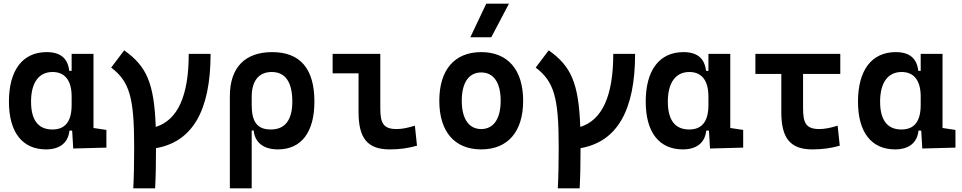

<svg xmlns="http://www.w3.org/2000/svg" viewBox="-20 -815 5313 1060"><path d="M234.4 9.8C307.6 9.8 356.4 -24.9 363.3 -93.8H378.4L384.3 4.9L567.4 0V-97.7L496.1 -108.4V-517.6H375.5V-423.8H362.3C354.5 -493.2 313.5 -527.3 237.8 -527.3C105 -527.3 29.3 -427.7 29.3 -253.9C29.3 -84 104 9.8 234.4 9.8ZM375.5 -235.4C375.5 -147.5 342.3 -100.1 269 -100.1C191.4 -100.1 151.4 -151.9 151.4 -253.9C151.4 -358.4 194.3 -417.5 270 -417.5C338.9 -417.5 375.5 -370.1 375.5 -282.2Z M715.8 224.6H836.4C839.8 162.6 841.3 88.9 841.3 2.9C1043 -32.2 1142.6 -205.1 1142.6 -517.6H1022C1022 -286.1 961.4 -152.3 839.8 -114.3C831.1 -356.9 789.1 -449.7 665.5 -537.1L593.8 -441.9C695.3 -364.7 720.7 -276.4 720.7 -4.9C720.7 84.5 719.2 160.6 715.8 224.6Z M1514.2 9.8C1642.6 9.8 1715.8 -84 1715.8 -253.9C1715.8 -435.5 1637.7 -527.3 1482.4 -527.3C1331.5 -527.3 1249 -440.9 1249 -284.2V224.6H1369.6V-94.7H1380.4C1387.7 -25.4 1438 9.8 1514.2 9.8ZM1369.6 -235.8V-279.8C1369.6 -368.7 1408.7 -417.5 1480 -417.5C1555.2 -417.5 1593.8 -362.3 1593.8 -253.9C1593.8 -151.9 1553.2 -100.1 1475.1 -100.1C1400.4 -100.1 1369.6 -142.1 1369.6 -235.8Z M2130.9 9.8C2185.5 9.8 2230.5 3.9 2282.2 -10.7L2270.5 -121.1C2229 -108.4 2198.2 -102.5 2169.9 -102.5C2093.8 -102.5 2079.6 -137.7 2079.6 -219.7V-517.6H1816.4V-410.2H1959.5V-195.3C1959.5 -51.8 2009.3 9.8 2130.9 9.8Z M2636.7 9.8C2783.7 9.8 2868.2 -87.9 2868.2 -258.8C2868.2 -429.7 2783.7 -527.3 2636.7 -527.3C2489.7 -527.3 2405.3 -429.7 2405.3 -258.8C2405.3 -87.9 2489.7 9.8 2636.7 9.8ZM2636.7 -102.5C2568.4 -102.5 2529.3 -159.2 2529.3 -258.8C2529.3 -358.9 2568.4 -415 2636.7 -415C2705.1 -415 2744.1 -358.9 2744.1 -258.8C2744.1 -159.2 2705.1 -102.5 2636.7 -102.5ZM2576.7 -609.4H2692.4L2790 -794.9H2664.6Z M3059.6 224.6H3180.2C3183.6 162.6 3185.1 88.9 3185.1 2.9C3386.7 -32.2 3486.3 -205.1 3486.3 -517.6H3365.7C3365.7 -286.1 3305.2 -152.3 3183.6 -114.3C3174.8 -356.9 3132.8 -449.7 3009.3 -537.1L2937.5 -441.9C3039.1 -364.7 3064.5 -276.4 3064.5 -4.9C3064.5 84.5 3063 160.6 3059.6 224.6Z M3750 9.8C3823.2 9.8 3872.1 -24.9 3878.9 -93.8H3894L3899.9 4.9L4083 0V-97.7L4011.7 -108.4V-517.6H3891.1V-423.8H3877.9C3870.1 -493.2 3829.1 -527.3 3753.4 -527.3C3620.6 -527.3 3544.9 -427.7 3544.9 -253.9C3544.9 -84 3619.6 9.8 3750 9.8ZM3891.1 -235.4C3891.1 -147.5 3857.9 -100.1 3784.7 -100.1C3707 -100.1 3667 -151.9 3667 -253.9C3667 -358.4 3710 -417.5 3785.6 -417.5C3854.5 -417.5 3891.1 -370.1 3891.1 -282.2Z M4464.8 9.8C4517.6 9.8 4565.9 3.9 4616.2 -10.7L4604.5 -121.1C4564.9 -108.4 4530.8 -102.5 4503.9 -102.5C4427.7 -102.5 4413.6 -137.7 4413.6 -219.7V-406.7H4619.1V-517.6H4150.4V-406.7H4293.5V-195.3C4293.5 -51.8 4343.3 9.8 4464.8 9.8Z M4921.9 9.8C4995.1 9.8 5043.9 -24.9 5050.8 -93.8H5065.9L5071.8 4.9L5254.9 0V-97.7L5183.6 -108.4V-517.6H5063V-423.8H5049.8C5042 -493.2 5001 -527.3 4925.3 -527.3C4792.5 -527.3 4716.8 -427.7 4716.8 -253.9C4716.8 -84 4791.5 9.8 4921.9 9.8ZM5063 -235.4C5063 -147.5 5029.8 -100.1 4956.5 -100.1C4878.9 -100.1 4838.9 -151.9 4838.9 -253.9C4838.9 -358.4 4881.8 -417.5 4957.5 -417.5C5026.4 -417.5 5063 -370.1 5063 -282.2Z"/></svg>

Font: Cascadia Code NF SemiBold
Style: Regular
Weight: 600
Monospace: yes
Designer: Aaron Bell
Foundry: Saja Typeworks
Version: Version 2404.023